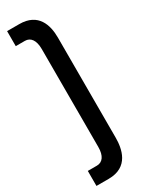

<svg xmlns="http://www.w3.org/2000/svg" viewBox="-268 -881 866 1130"><g transform="rotate(-30 164.5 -316.0)"><path d="M17 108V210H100C238 210 257 94 257 20V-660C257 -745 228 -842 100 -842H17V-740H79C117 -740 141 -709 141 -649V17C141 77 117 108 79 108Z"/></g></svg>

Font: Exo
Style: Demi Bold
Weight: 600
Designer: Natanael Gama
Version: Version 1.00